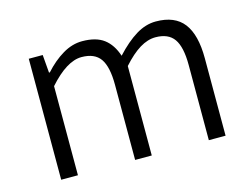

<svg xmlns="http://www.w3.org/2000/svg" viewBox="-75 -618 971 741"><g transform="rotate(-15 411.0 -248.0)"><path d="M141.6 -483.4 147.5 -411.6H150.9Q185.5 -450.2 223.9 -472.9Q262.2 -495.6 301.8 -495.6Q357.4 -495.6 388.7 -471.9Q419.9 -448.2 435.1 -401.9Q477.5 -447.8 516.6 -471.7Q555.7 -495.6 596.2 -495.6Q671.9 -495.6 707.3 -449.5Q742.7 -403.3 742.7 -309.6V0H675.8V-300.3Q675.8 -372.6 653.1 -404.8Q630.4 -437 579.1 -437Q548.3 -437 516.1 -417.5Q483.9 -397.9 447.8 -357.4V0H381.3V-300.3Q381.3 -372.6 358.6 -404.8Q335.9 -437 283.7 -437Q224.6 -437 152.8 -356V0H85.9V-483.4Z"/></g></svg>

Font: Varta
Style: Light
Weight: 300
Designer: Joana Correia, Viktoriya Grabowska, Eben Sorkin
Foundry: Sorkin Type
Version: Version 1.002; ttfautohint (v1.3) -l 8 -r 24 -G 200 -x 12 -H